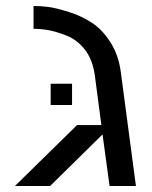

<svg xmlns="http://www.w3.org/2000/svg" viewBox="-20 -620 506 640"><path d="M321.8 -171.9 147 0H29.8L236.8 -203.1H317.9L295.9 -370.1Q288.6 -420.9 263.7 -453.6Q238.3 -486.8 202.6 -501Q166.5 -515.1 141.6 -519.5Q116.2 -523.9 91.8 -523.9V-600.1Q116.7 -600.1 142.1 -596.7Q168 -593.3 210.9 -579.6Q251.5 -566.9 286.6 -543.9Q320.8 -522 348.1 -479Q375.5 -436.5 382.8 -378.9L433.1 0H345.2ZM148.9 -340.8H220.2V-270H148.9Z"/></svg>

Font: Miedinger*
Style: Book
Weight: 400
Version: Version 001.000